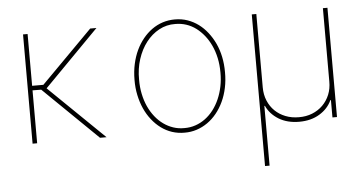

<svg xmlns="http://www.w3.org/2000/svg" viewBox="-52 -649 1809 955"><g transform="rotate(-5 852.5 -171.0)"><path d="M92.3 0ZM461.6 0H429L158.4 -263.8L115.1 -264.2V0H92.3V-545.5H115.1V-286.9H171.2L427.6 -545.5H458.8L185.7 -268.1Z M624.6 0ZM850.9 11.4Q818.2 11.7 788.5 2Q758.9 -7.8 733.8 -26.3Q708.8 -44.7 688.4 -70.7Q668 -96.6 653.9 -128Q639.9 -159.4 632.3 -195.8Q624.6 -232.2 625 -271.3Q625 -313.6 633.2 -350.7Q641.3 -387.8 655.9 -418.7Q670.5 -449.6 690.7 -474.4Q710.9 -499.3 735.4 -517Q786.9 -554 850.9 -554Q884.6 -554 914.1 -543.7Q943.5 -533.4 968.2 -515.1Q992.9 -496.8 1012.8 -471.2Q1032.7 -445.7 1046.9 -415.5Q1076.7 -351.6 1076.7 -271.3Q1077.1 -230.1 1069.2 -193.2Q1061.4 -156.2 1046.7 -124.8Q1032 -93.4 1011.4 -68Q990.8 -42.6 965.4 -24.9Q940 -7.1 911 2.3Q882.1 11.7 850.9 11.4ZM850.9 -11.4Q880.3 -11 907 -20.1Q933.6 -29.1 956.3 -46Q979 -62.9 997.2 -86.6Q1015.3 -110.4 1028.1 -139.6Q1040.8 -168.7 1047.6 -202.1Q1054.3 -235.4 1054 -271.3Q1054 -310 1046.7 -343.9Q1039.4 -377.8 1026.1 -406.4Q1012.8 -435 994.5 -457.9Q976.2 -480.8 954.5 -497.2Q908.7 -531.2 850.9 -531.2Q807.2 -532 769.9 -511.7Q732.6 -491.5 705.3 -456.1Q677.9 -420.8 662.5 -373.2Q647 -325.6 647.7 -271.3Q647.4 -233.7 654.5 -199.6Q661.6 -165.5 674.7 -136.5Q687.9 -107.6 706.5 -84.2Q725.1 -60.7 747.7 -44.6Q770.2 -28.4 796.3 -19.7Q822.4 -11 850.9 -11.4Z M1234.4 0ZM1257.1 211.6H1234.4V-545.5H1257.1V-179Q1257.1 -142.8 1269.7 -112.6Q1282.3 -82.4 1304.5 -60.9Q1326.7 -39.4 1357.1 -27.5Q1387.4 -15.6 1423.3 -15.6Q1459.9 -15.3 1490.4 -27.5Q1521 -39.8 1543.1 -61.8Q1565.3 -83.8 1577.6 -113.8Q1589.8 -143.8 1589.5 -179V-545.5H1612.2V0H1589.5V-86.6H1586.6Q1567.8 -44.7 1524.9 -18.8Q1482.6 7.1 1423.3 7.1Q1364.3 7.1 1321.4 -18.8Q1278.8 -45.1 1259.9 -86.6H1257.1Z"/></g></svg>

Font: Linik Sans Thin
Style: Regular
Weight: 100
Designer: Fonts by Rasmus Andersson / Changes by Cristiano Sobral with parts from Marc Monis
Foundry: rsms
Version: Version 3.020; ttfautohint (v1.6)